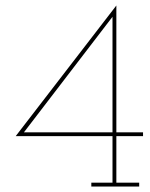

<svg xmlns="http://www.w3.org/2000/svg" viewBox="-20 -678 545 698"><path d="M486 0V-14H403V-183H500V-197H403V-658L37 -183H389V-14H312V0ZM389 -617V-197H67Z"/></svg>

Font: Josefin Slab Thin Thin
Style: Regular
Weight: 250
Version: Version 2.000